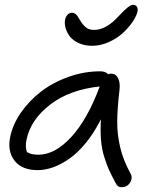

<svg xmlns="http://www.w3.org/2000/svg" viewBox="-20 -713 652 797"><path d="M362.8 -522.9Q331.1 -522.9 306.6 -534.2Q282.2 -545.4 269.8 -562Q257.3 -578.6 252.2 -596.9Q247.1 -615.2 250 -630.9Q252.4 -643.1 260 -651.6Q267.6 -660.2 279.8 -660.2Q286.1 -660.2 292 -656Q297.9 -651.9 300.8 -647.5Q303.7 -643.1 309.6 -633.5Q315.4 -624 317.9 -620.1Q329.6 -604 340.8 -596.4Q352.1 -588.9 371.1 -588.9Q408.7 -588.9 448.2 -622.1Q458.5 -630.9 477.1 -650.6Q495.6 -670.4 509.3 -681.6Q522.9 -692.9 533.2 -692.9Q543.5 -692.9 548.3 -684.8Q553.2 -676.8 550.8 -665Q546.4 -645.5 529.8 -621.3Q513.2 -597.2 488.8 -575Q464.4 -552.7 430.4 -537.8Q396.5 -522.9 362.8 -522.9ZM136.2 -6.8Q71.3 -6.8 40.8 -45.4Q10.3 -84 22 -143.1Q32.2 -195.3 66.4 -244.9Q100.6 -294.4 149.9 -332.5Q199.2 -370.6 264.2 -393.8Q329.1 -417 396 -417Q418.5 -417 429.2 -404.8Q432.6 -407.2 440.9 -407.2Q460.4 -407.2 470 -388.9Q479.5 -370.6 476.1 -340.8Q466.8 -260.3 466.6 -207.5Q466.3 -154.8 479 -101.1Q491.7 -47.4 521 5.9Q532.2 24.4 520.3 44.2Q508.3 64 485.8 64Q474.6 64 469.2 59.3Q463.9 54.7 458 43Q441.4 11.7 432.6 -7.6Q423.8 -26.9 413.3 -59.6Q402.8 -92.3 399.4 -131.1Q396 -169.9 398.9 -217.8Q371.1 -162.6 337.2 -120.8Q303.2 -79.1 268.8 -54.9Q234.4 -30.8 201.2 -18.8Q168 -6.8 136.2 -6.8ZM89.8 -131.8Q84 -103 91.8 -82Q107.9 -70.8 139.2 -70.8Q208.5 -70.8 275.9 -144.3Q343.3 -217.8 394 -354Q268.1 -340.8 187.3 -278.1Q106.4 -215.3 89.8 -131.8Z"/></svg>

Font: Shantell Sans Irregular Bouncy
Style: Italic
Weight: 300
Italic angle: -11.31°
Designer: Stephen Nixon, Anya Danilova, Shantell Martin
Foundry: Arrow Type
Version: Version 1.006;[9816181b4]